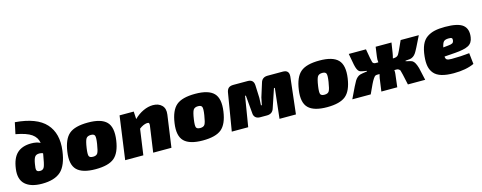

<svg xmlns="http://www.w3.org/2000/svg" viewBox="-30 -1430 5387 2145"><g transform="rotate(-15 2663.5 -357.5)"><path d="M118 -598 146 -729Q395 -709 499 -594Q603 -479 577 -283Q555 -118 482 -52Q409 14 264 14Q135 14 70.5 -44.5Q6 -103 22 -222Q38 -344 97 -398.5Q156 -453 261 -453Q323 -453 365 -431Q355 -496 299 -535.5Q243 -575 118 -598ZM280 -130Q315 -130 328.5 -161.5Q342 -193 359 -298L361 -313Q340 -321 319 -321Q282 -321 266.5 -298.5Q251 -276 242 -220Q232 -168 239 -149Q246 -130 280 -130Z M933 -514Q1086 -514 1147.5 -451Q1209 -388 1188 -241Q1168 -100 1100.5 -44Q1033 12 884 12Q732 12 669 -50.5Q606 -113 627 -257Q647 -400 714.5 -457Q782 -514 933 -514ZM929 -372Q889 -372 873.5 -347.5Q858 -323 846 -241Q836 -172 844.5 -151Q853 -130 892 -130Q930 -130 944.5 -153.5Q959 -177 971 -257Q982 -328 974 -350Q966 -372 929 -372Z M1460 -500 1465 -412Q1513 -460 1571 -487Q1629 -514 1684 -514Q1749 -514 1786.5 -476.5Q1824 -439 1814 -370L1762 0H1551L1594 -302Q1597 -323 1591.5 -331Q1586 -339 1567 -337Q1526 -333 1479 -297L1437 0H1227L1296 -500Z M2173 -514Q2326 -514 2387.5 -451Q2449 -388 2428 -241Q2408 -100 2340.5 -44Q2273 12 2124 12Q1972 12 1909 -50.5Q1846 -113 1867 -257Q1887 -400 1954.5 -457Q2022 -514 2173 -514ZM2169 -372Q2129 -372 2113.5 -347.5Q2098 -323 2086 -241Q2076 -172 2084.5 -151Q2093 -130 2132 -130Q2170 -130 2184.5 -153.5Q2199 -177 2211 -257Q2222 -328 2214 -350Q2206 -372 2169 -372Z M3008 -500H3184Q3258 -500 3251 -425L3202 0H3012L3051 -348H3041L2969 -133Q2951 -73 2887 -73H2807Q2774 -73 2754.5 -91Q2735 -109 2734 -141L2716 -348H2707L2650 0H2460L2530 -421Q2535 -463 2554 -481.5Q2573 -500 2612 -500H2777Q2846 -500 2849 -431L2855 -284Q2855 -265 2851 -199H2861Q2874 -269 2878 -283L2927 -439Q2943 -500 3008 -500Z M3610 -514Q3763 -514 3824.5 -451Q3886 -388 3865 -241Q3845 -100 3777.5 -44Q3710 12 3561 12Q3409 12 3346 -50.5Q3283 -113 3304 -257Q3324 -400 3391.5 -457Q3459 -514 3610 -514ZM3606 -372Q3566 -372 3550.5 -347.5Q3535 -323 3523 -241Q3513 -172 3521.5 -151Q3530 -130 3569 -130Q3607 -130 3621.5 -153.5Q3636 -177 3648 -257Q3659 -328 3651 -350Q3643 -372 3606 -372Z M4540 -263 4539 -257Q4601 -244 4615 -235Q4644 -217 4665 -144Q4676 -102 4697 0H4497Q4464 -156 4457 -173Q4441 -193 4422 -194H4392Q4395 -171 4392 -150L4374 0H4190L4211 -151Q4215 -175 4221 -194H4196Q4181 -194 4172 -189.5Q4163 -185 4148 -163Q4133 -141 4116.5 -106.5Q4100 -72 4067 0H3854Q3933 -167 3949 -191Q3975 -233 4012 -245Q4029 -250 4093 -259L4094 -265Q4026 -274 4009 -286Q3985 -303 3971 -370Q3968 -386 3947 -500H4146Q4169 -362 4176 -344Q4185 -325 4208 -324Q4211 -324 4218 -324H4242Q4237 -356 4243 -393L4258 -500H4441L4424 -390Q4420 -361 4410 -324H4416Q4457 -324 4473 -346Q4489 -368 4547 -500H4757Q4681 -343 4662 -316Q4635 -276 4595 -268Q4578 -265 4540 -263Z M5249 -160 5263 -32Q5168 12 5026 12Q4942 12 4886 -5Q4830 -22 4800 -57Q4770 -92 4760.5 -139.5Q4751 -187 4758 -254Q4766 -333 4789 -385Q4812 -437 4852.5 -464.5Q4893 -492 4942.5 -503Q4992 -514 5063 -514Q5213 -514 5269 -468Q5325 -422 5311 -328Q5302 -263 5253.5 -237.5Q5205 -212 5098 -204L4973 -195Q4974 -167 4989.5 -158Q5005 -149 5044 -149Q5153 -149 5249 -160ZM4986 -297 5043 -303Q5079 -306 5093.5 -314.5Q5108 -323 5111 -349Q5113 -366 5103.5 -373Q5094 -380 5065 -379Q5028 -378 5012 -362Q4996 -346 4986 -297Z"/></g></svg>

Font: Exo 2.0 Black
Style: Italic
Weight: 900
Italic angle: -8°
Designer: Natanael Gama
Version: Version 1.001;PS 001.001;hotconv 1.0.70;makeotf.lib2.5.58329